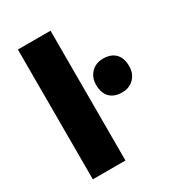

<svg xmlns="http://www.w3.org/2000/svg" viewBox="-178 -844 863 948"><g transform="rotate(-30 253.0 -370.0)"><path d="M71 0V-740H257V0ZM412 -299Q367 -299 342.5 -324Q318 -349 318 -395Q318 -437 344 -464Q370 -491 412 -491Q457 -491 481.5 -466Q506 -441 506 -395Q506 -353 480 -326Q454 -299 412 -299Z"/></g></svg>

Font: Lexend Deca ExtraBold
Style: Regular
Weight: 800
Designer: Bonnie Shaver-Troup, Thomas Jockin
Foundry: Lexend
Version: Version 1.008; ttfautohint (v1.8.4.7-5d5b)